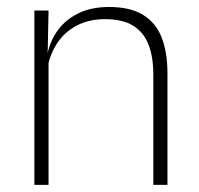

<svg xmlns="http://www.w3.org/2000/svg" viewBox="-20 -516 556 536"><path d="M408 0V-308Q408 -356 395 -390.5Q382 -425 352.5 -443.8Q323 -462.5 273.5 -462.5Q228 -462.5 194 -444.5Q160 -426.5 139.5 -395.2Q119 -364 112 -324L101 -356H111Q116.5 -394 137.5 -426Q158.5 -458 195.5 -477.2Q232.5 -496.5 284.5 -496.5Q344 -496.5 379.8 -474.2Q415.5 -452 431.5 -410.8Q447.5 -369.5 447.5 -311.5V0ZM76 0V-486.5H115.5L113 -362.5L115.5 -361V0Z"/></svg>

Font: Anek Gujarati ExtraLight
Style: Regular
Weight: 250
Version: Version 1.003